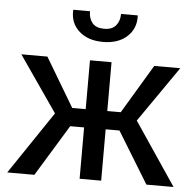

<svg xmlns="http://www.w3.org/2000/svg" viewBox="-53 -800 871 853"><g transform="rotate(5 383.0 -373.0)"><path d="M490.7 -229H429.2V0H333V-229H271L131.3 0H10.3L198.7 -279.8L26.9 -528.3H143.1L272.9 -310.5H333V-528.3H429.2V-310.5H489.3L619.6 -528.3H735.8L563.5 -279.8L752 0H630.9ZM526.4 -745.6 527.3 -742.7Q529.3 -686 489.7 -650.4Q450.2 -614.7 383.3 -614.7Q315.9 -614.7 276.4 -650.4Q236.8 -686 239.3 -742.7L240.2 -745.6H314Q314 -713.4 330.6 -693.4Q347.2 -673.3 383.3 -673.3Q418.5 -673.3 435.5 -693.6Q452.6 -713.9 452.6 -745.6Z"/></g></svg>

Font: GeogebraSans
Style: Regular
Weight: 400
Designer: Google
Version: Version 1.100140; 2013